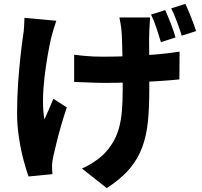

<svg xmlns="http://www.w3.org/2000/svg" viewBox="-20 -867 1040 989"><path d="M753 -777Q752 -759 751 -741Q750 -723 749 -706Q748 -692 748 -662.5Q748 -633 748.5 -596Q749 -559 749 -521.5Q749 -484 749 -452.5Q749 -421 749 -403Q749 -314 742 -242Q735 -170 713 -109.5Q691 -49 647.5 2.5Q604 54 530 102L402 1Q433 -12 468 -35.5Q503 -59 525 -84Q550 -112 567 -143Q584 -174 594 -211.5Q604 -249 608 -296Q612 -343 612 -404Q612 -433 612 -475Q612 -517 611 -562Q610 -607 609 -645Q608 -683 606 -706Q605 -725 601 -745Q597 -765 595 -777ZM362 -585Q387 -582 411.5 -579.5Q436 -577 460.5 -576Q485 -575 511 -575Q576 -575 649 -578Q722 -581 789 -587Q856 -593 905 -601L904 -458Q857 -453 792 -449Q727 -445 655 -442.5Q583 -440 514 -440Q494 -440 468 -441Q442 -442 415 -443Q388 -444 362 -445ZM270 -760Q263 -740 255.5 -715Q248 -690 244 -674Q235 -636 225.5 -581.5Q216 -527 209 -467Q202 -407 201.5 -350.5Q201 -294 209 -252Q219 -273 231.5 -303Q244 -333 255 -358L324 -314Q309 -269 295.5 -222.5Q282 -176 272 -135Q262 -94 255 -64Q252 -52 250 -37Q248 -22 248 -14Q248 -6 248.5 6.5Q249 19 250 30L127 42Q116 12 101.5 -41.5Q87 -95 77.5 -159Q68 -223 68 -284Q68 -367 73.5 -443Q79 -519 86 -581.5Q93 -644 99 -684Q103 -706 104 -730.5Q105 -755 106 -775ZM831 -815Q845 -784 860.5 -744Q876 -704 884 -674L809 -650Q799 -683 786 -722.5Q773 -762 758 -792ZM935 -847Q949 -817 965 -776Q981 -735 990 -707L916 -683Q906 -716 891.5 -755Q877 -794 862 -824Z"/></svg>

Font: Noto Sans TC ExtraBold
Style: Regular
Weight: 800
Designer: Ryoko NISHIZUKA  (kana, bopomofo & ideographs); Paul D. Hunt (Latin, Greek & Cyrillic); Sandoll Communications , Soo-you
Foundry: Adobe
Version: Version 2.004-H2;hotconv 1.0.118;makeotfexe 2.5.65603